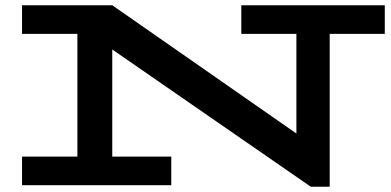

<svg xmlns="http://www.w3.org/2000/svg" viewBox="-20 -706 1492 732"><path d="M1165 6 164 -686H408L1110 -197V-669H1237V6ZM64 0V-109H633V0ZM275 -15V-686H408V-15ZM64 -577V-686H409V-577ZM900 -577V-686H1447V-577Z"/></svg>

Font: BioRhyme Expanded SemiBold
Style: Regular
Weight: 600
Width: 7
Designer: Aoife Mooney
Foundry: Aoife Mooney Type
Version: Version 1.600;gftools[0.9.33]